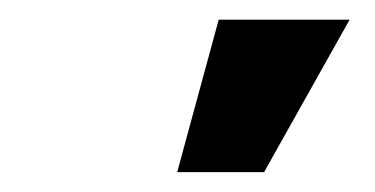

<svg xmlns="http://www.w3.org/2000/svg" viewBox="-20 -779 375 192"><path d="M157.2 -606.9 198.7 -759.3H329.6L244.1 -606.9Z"/></svg>

Font: Inter 18pt
Style: Bold Italic
Weight: 700
Italic angle: -9.3988°
Designer: Rasmus Andersson
Foundry: rsms
Version: Version 4.001;git-66647c0bb